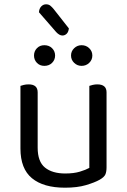

<svg xmlns="http://www.w3.org/2000/svg" viewBox="-20 -859 590 892"><path d="M75 -460Q80 -462 90.5 -464.5Q101 -467 113 -467Q155 -467 155 -430V-173Q155 -108 189 -80.5Q223 -53 283 -53Q323 -53 351 -61.5Q379 -70 395 -79V-460Q400 -462 410.5 -464.5Q421 -467 432 -467Q475 -467 475 -430V-82Q475 -61 469.5 -48.5Q464 -36 443 -24Q420 -11 379.5 1Q339 13 282 13Q182 13 128.5 -31Q75 -75 75 -169ZM236 -601Q236 -581 222 -567Q208 -553 186 -553Q165 -553 151.5 -567Q138 -581 138 -601Q138 -621 151.5 -635Q165 -649 186 -649Q208 -649 222 -635Q236 -621 236 -601ZM409 -601Q409 -581 394.5 -567Q380 -553 359 -553Q339 -553 324.5 -567Q310 -581 310 -601Q310 -621 324.5 -635Q339 -649 359 -649Q380 -649 394.5 -635Q409 -621 409 -601ZM161 -802Q162 -819 171.5 -829Q181 -839 194 -839Q206 -839 214 -832.5Q222 -826 230 -816L300 -727Q298 -710 289.5 -702Q281 -694 270 -694Q256 -694 241 -710Z"/></svg>

Font: Baloo Da 2
Style: Regular
Weight: 400
Designer: Noopur Datye, Sulekha Rajkumar and Ek Type
Foundry: Ek Type
Version: Version 1.640;hotconv 1.0.111;makeotfexe 2.5.65597; ttfautoh